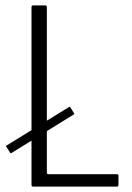

<svg xmlns="http://www.w3.org/2000/svg" viewBox="-20 -693 492 713"><path d="M103 0Q97 0 97 -6V-667Q97 -673 103 -673H147Q151 -673 152.5 -671.5Q154 -670 154 -666V-55Q154 -51 155 -48.5Q156 -46 161 -46H412Q417 -46 418.5 -45Q420 -44 420 -39V-8Q420 -3 418.5 -1.5Q417 0 412 0ZM23 -125Q21 -124 19.5 -124.5Q18 -125 18 -125L3 -149Q1 -151 5 -153L237 -296Q239 -297 241 -295L255 -272Q257 -270 254 -268Z"/></svg>

Font: Glory Thin Light
Style: Regular
Weight: 300
Version: Version 1.011